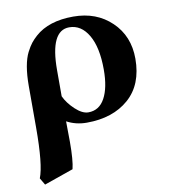

<svg xmlns="http://www.w3.org/2000/svg" viewBox="-78 -511 717 815"><g transform="rotate(-10 280.5 -103.0)"><path d="M380.9 -200.2C380.9 -147.5 372.7 -106.3 356.4 -76.7C340.2 -47 316.4 -32.2 285.2 -32.2C267.9 -32.2 249.3 -41.6 229.2 -60.3C209.2 -79 194.5 -98.6 185.1 -119.1V-231.9C185.1 -345.2 212.4 -401.9 267.1 -401.9C301.6 -401.9 329.2 -384.1 349.9 -348.6C370.5 -313.2 380.9 -263.7 380.9 -200.2ZM176.8 193.8C182.9 169.4 186 130.5 186 77.1C186 67.4 185.9 52.5 185.5 32.5C185.2 12.5 185.1 -2.1 185.1 -11.2C211.1 2.8 239.7 9.8 271 9.8C346.2 9.8 406.7 -10.3 452.4 -50.3C498.1 -90.3 521 -147.6 521 -222.2C521 -287.3 499.4 -340.5 456.3 -381.8C413.2 -423.2 358.4 -443.8 292 -443.8C221.4 -443.8 166.3 -426.3 127 -391.1C117.2 -382.3 108.9 -373.6 102.1 -365C95.2 -356.4 87.8 -344.3 79.8 -328.9C71.9 -313.4 65.8 -293.6 61.5 -269.5C57.3 -245.4 55.2 -217.6 55.2 -186V-6.8C55.2 99.6 47.9 171.2 33.2 208L50.8 237.8Z"/></g></svg>

Font: Linux Biolinum G
Style: Bold
Weight: 700
Designer: Philipp H. Poll
Foundry: Philipp H. Poll
Version: Version 1.1.0